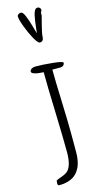

<svg xmlns="http://www.w3.org/2000/svg" viewBox="-161 -1047 628 1188"><g transform="rotate(-15 152.5 -453.5)"><path d="M173.8 -790Q199.2 -790 199.2 -822.3Q199.2 -837.9 213.4 -893.6L227.5 -948.2V-966.3Q228.5 -969.7 231.4 -973.6Q234.9 -978.5 234.9 -981.4Q234.9 -991.2 229 -996.8Q223.1 -1002.4 213.9 -1002.4Q194.8 -1002.4 186 -961.9Q182.1 -944.8 179.4 -925Q176.8 -905.3 174.3 -883.8Q172.4 -861.3 169.9 -850.1L157.2 -896Q143.6 -943.8 131.8 -970.7Q119.6 -999 107.4 -999Q98.1 -999 90.8 -993.4Q83.5 -987.8 83.5 -980Q83.5 -961.4 101.1 -914.3Q118.7 -867.2 140.1 -828.6Q161.6 -790 173.8 -790ZM210 -397.5Q204.6 -545.4 204.6 -607.9H255.9Q267.6 -607.9 275.4 -614.5Q283.2 -621.1 283.2 -631.3Q283.2 -640.6 219 -647.2Q154.8 -653.8 105 -653.8Q93.8 -653.8 83 -647Q72.3 -640.1 72.3 -630.9Q72.3 -627 75.2 -623Q80.6 -617.2 95.7 -613.3Q107.9 -609.4 124.5 -608.4L136.2 -607.4L148.9 -606.4V-602.1Q148.9 -513.2 154.8 -346.7Q160.2 -168.5 160.2 -91.3Q160.2 -9.3 131.3 22.5Q122.1 32.7 105.2 40.3Q88.4 47.9 66.4 55.2Q52.2 60.5 52.2 65.4Q52.2 70.3 51.8 73.7Q51.3 77.6 51.3 82Q51.3 94.2 63 94.2Q90.8 94.2 115.7 87.4Q138.7 80.6 154.5 70.1Q170.4 59.6 182.1 43.5Q193.4 27.8 199.5 13.2Q205.6 -1.5 209.5 -20.5Q212.9 -37.6 213.9 -50.3Q214.8 -63 214.8 -80.1V-186.5Q214.8 -262.2 210 -397.5Z"/></g></svg>

Font: Amatica SC
Style: Bold
Weight: 400
Designer: Vernon Adams, Ben Nathan
Foundry: newtypography
Version: Version 2.000